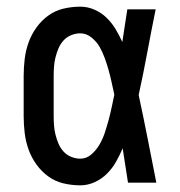

<svg xmlns="http://www.w3.org/2000/svg" viewBox="-20 -548 540 576"><path d="M221 8Q195 8 170 2Q145 -4 124.5 -19Q104 -34 89 -55Q74 -76 65.5 -100Q57 -124 54 -149.5Q51 -175 51 -200V-320Q51 -345 54 -370.5Q57 -396 65.5 -420Q74 -444 89 -465Q104 -486 124.5 -501Q145 -516 170 -522Q195 -528 221 -528Q243 -528 263.5 -519Q284 -510 299.5 -495Q315 -480 326.5 -461Q338 -442 347 -422Q351 -447 354.5 -471.5Q358 -496 362 -520H447Q434 -456 422 -391.5Q410 -327 396 -263Q410 -198 423 -132Q436 -66 449 0H364Q360 -26 356 -51.5Q352 -77 348 -103Q339 -82 328 -62.5Q317 -43 301 -27Q285 -11 264 -1.5Q243 8 221 8ZM221 -72Q240 -72 255 -85.5Q270 -99 279.5 -116Q289 -133 295 -151.5Q301 -170 306 -188.5Q311 -207 315 -226Q319 -245 323 -264Q319 -282 315 -300.5Q311 -319 306 -337Q301 -355 294.5 -373Q288 -391 279 -407Q270 -423 254.5 -435.5Q239 -448 221 -448Q207 -448 193.5 -442.5Q180 -437 170.5 -426.5Q161 -416 155.5 -403Q150 -390 146.5 -376Q143 -362 142 -348Q141 -334 141 -320V-200Q141 -186 142 -172Q143 -158 146.5 -144Q150 -130 155.5 -117Q161 -104 170.5 -93.5Q180 -83 193.5 -77.5Q207 -72 221 -72Z"/></svg>

Font: Iosevka Curly Slab Medium
Style: Regular
Weight: 500
Monospace: yes
Designer: Belleve Invis
Foundry: Belleve Invis
Version: Version 22.1.2; ttfautohint (v1.8.4)